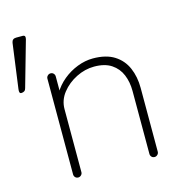

<svg xmlns="http://www.w3.org/2000/svg" viewBox="-135 -794 841 889"><g transform="rotate(-15 285.0 -350.0)"><path d="M-30 -467 -1 -681Q2 -700 21 -700H54Q62 -699 63.5 -694Q65 -689 63 -681L1 -463Q-3 -446 -22 -446Q-33 -446 -30 -467ZM339 -515Q402 -515 441.5 -490Q481 -465 499.5 -422Q518 -379 518 -326V-20Q518 -12 512 -6Q506 0 498 0Q489 0 483.5 -6Q478 -12 478 -20V-322Q478 -365 463.5 -400Q449 -435 417.5 -456Q386 -477 335 -477Q291 -477 249 -456Q207 -435 179.5 -400Q152 -365 152 -322V-20Q152 -12 146 -6Q140 0 132 0Q123 0 117.5 -6Q112 -12 112 -20V-479Q112 -487 118 -493Q124 -499 132 -499Q141 -499 146.5 -493Q152 -487 152 -479V-381L127 -333Q127 -369 146 -402Q165 -435 196 -460.5Q227 -486 264.5 -500.5Q302 -515 339 -515Z"/></g></svg>

Font: Quicksand Variable Light
Style: Regular
Weight: 300
Designer: Andrew Paglinawan
Foundry: Andrew Paglinawan
Version: Version 3.004